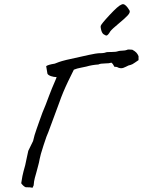

<svg xmlns="http://www.w3.org/2000/svg" viewBox="-20 -878 686 923"><path d="M646 -608V-589Q641 -586 628.5 -577Q616 -568 608 -566Q599 -565 585 -557Q572 -550 562 -550Q556 -550 548 -553Q544 -556 538.5 -556.5Q533 -557 530 -557Q523 -572 515 -577Q505 -573 484 -573Q463 -573 453 -568Q422 -566 395 -558Q379 -554 371 -553Q349 -549 335 -543Q326 -525 308 -488Q282 -434 265 -385L212 -242Q206 -231 189.5 -180Q173 -129 171 -115Q168 -97 162 -76Q156 -55 154 -46Q152 -40 147.5 -23Q143 -6 142 11Q142 14 139.5 18Q137 22 136 25Q129 22 103 22Q92 17 82 3Q88 -37 93 -54Q102 -83 108 -116Q111 -131 116 -153L139 -200Q145 -228 156 -258Q167 -288 169 -295Q184 -339 199 -373Q201 -379 216 -418Q220 -429 229.5 -452.5Q239 -476 245 -489Q251 -502 252 -508Q239 -507 225 -512Q211 -517 208 -524L202 -560Q211 -567 243 -572L264 -580Q275 -584 299 -590Q438 -622 453 -622Q458 -622 470 -622.5Q482 -623 492 -627Q493 -628 515.5 -628Q538 -628 548 -632Q554 -634 568.5 -634.5Q583 -635 590 -638Q592 -640 599 -640L616 -639Q629 -632 635.5 -625Q642 -618 646 -608ZM202 -560ZM464 -753Q466 -762 507 -806Q548 -850 562 -855Q567 -858 571 -858Q585 -858 603 -827Q607 -818 593.5 -803.5Q580 -789 552 -766Q518 -738 510 -727Q505 -718 500 -712.5Q495 -707 491 -707Q488 -707 477 -714Q470 -720 466.5 -733.5Q463 -747 464 -753Z"/></svg>

Font: Caveat
Style: Regular
Weight: 400
Designer: Pablo Impallari
Foundry: Pablo Impallari
Version: Version 1.500; ttfautohint (v1.6)